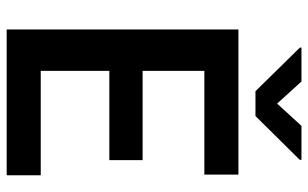

<svg xmlns="http://www.w3.org/2000/svg" viewBox="-198 -746 944 589"><g transform="rotate(90 274.5 -452.0)"><path d="M336.4 -763.2H260.3L126.5 -899.4V-904.3H230.5L298.3 -829.6L366.7 -904.3H470.7V-898.9ZM197.8 -104.5H518.1V0H70.8V-710.9H516.1V-606.4H197.8V-417H471.7V-314.9H197.8Z"/></g></svg>

Font: Robert Sans
Style: Bold
Weight: 700
Designer: Christian Robertson (extended by Adam Twardoch)
Foundry: Google
Version: Version 12.135;April 2, 2019;FontCreator 11.5.0.2425 64-bit;